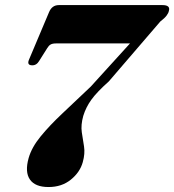

<svg xmlns="http://www.w3.org/2000/svg" viewBox="-20 -720 684 754"><path d="M305 -83Q294 -43.5 258.2 -14.5Q222.5 14.5 170.5 14.5Q118 14.5 97.5 -15Q77 -44.5 92.5 -99.5Q104.5 -141.5 139.5 -184.2Q174.5 -227 225.5 -275Q276.5 -323 336.5 -380L490.5 -549.5H201Q186 -549.5 178.8 -545.2Q171.5 -541 165.5 -531L134 -481Q123.5 -463 106 -463.5Q84.5 -464 94 -486L172.5 -672Q184 -700 211 -700H618Q650.5 -700 643 -676.5Q641.5 -668.5 634.2 -658.8Q627 -649 609.5 -635.5L407.5 -400.5Q360 -358 338.8 -328.5Q317.5 -299 307 -265Q297 -229 301.2 -200.8Q305.5 -172.5 310 -144.8Q314.5 -117 305 -83Z"/></svg>

Font: Fraunces 72pt
Style: Bold Italic
Weight: 700
Italic angle: -16°
Version: Version 1.000;[b76b70a41]